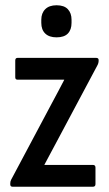

<svg xmlns="http://www.w3.org/2000/svg" viewBox="-20 -710 414 730"><path d="M28 0Q19 0 19 -9V-12Q19 -20 22 -26L179 -321Q191 -343 202 -364Q213 -385 224 -406V-407Q204 -407 185 -407Q166 -407 146 -407H47Q38 -407 38 -416V-480Q38 -490 47 -490H345Q355 -490 355 -482V-479Q355 -470 350 -461L196 -172Q185 -151 173 -129Q161 -107 149 -84V-83Q170 -83 186.5 -83Q203 -83 223 -83H333Q343 -83 343 -73V-10Q343 0 333 0ZM195 -568Q167 -568 152 -582.5Q137 -597 137 -623V-635Q137 -660 152 -675Q167 -690 195 -690Q224 -690 238 -675Q252 -660 252 -635V-623Q252 -597 238 -582.5Q224 -568 195 -568Z"/></svg>

Font: Sofia Sans Condensed SemiBold
Style: Regular
Weight: 600
Designer: Botio Nikoltchev, Ani Petrova
Foundry: lettersoup
Version: Version 4.101